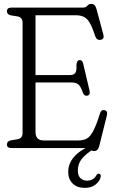

<svg xmlns="http://www.w3.org/2000/svg" viewBox="-20 -738 594 957"><path d="M14.5 -682Q14.5 -700 36.5 -700H392.5Q408.5 -700 415.2 -709.2Q422 -718.5 436 -718.5Q454 -718.5 460.5 -694.5L495 -566.5Q501.5 -543 481.5 -539.5Q462 -536 454.5 -558Q440.5 -601.5 427.5 -623.8Q414.5 -646 398 -654Q381.5 -662 357 -662H157V-364H330.5Q346.5 -364 354.8 -374Q363 -384 361 -413.5Q362 -436.5 375.5 -438.5Q390 -440.5 394.5 -421L426 -287.5Q431.5 -265.5 416.5 -261.5Q401 -257 393 -276Q383 -306.5 371 -316.8Q359 -327 336 -327H157V-80.5Q157 -38 197 -38H371Q395.5 -38 412.8 -47.5Q430 -57 445.2 -86Q460.5 -115 478.5 -173Q484.5 -192.5 500.5 -189Q518.5 -185.5 512.5 -162L474.5 -9.5Q468 15 449.5 15Q438.5 15 428.8 7.5Q419 0 406 0H36.5Q14.5 0 14.5 -18Q14.5 -34 34 -38.5L68.5 -44Q92.5 -49 92.5 -76V-624Q92.5 -651 68.5 -656L34 -661.5Q14.5 -666 14.5 -682ZM440.5 -16.5 450.5 2.5Q410 27 389 52.2Q368 77.5 368 112.5Q368 138 381.2 150.2Q394.5 162.5 414 162.5Q427.5 162.5 440 156.5Q452.5 150.5 460 136.5Q465.5 127 473.5 127.5Q477.5 128 480.5 132.2Q483.5 136.5 481.5 144.5Q478 164 457 181.2Q436 198.5 403 198.5Q364.5 198.5 342.2 176.8Q320 155 320 119Q320 34 440.5 -16.5Z"/></svg>

Font: Fraunces 144pt S100 Light
Style: Regular
Weight: 300
Version: Version 1.000; ttfautohint (v1.8.3)